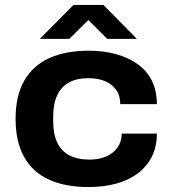

<svg xmlns="http://www.w3.org/2000/svg" viewBox="-20 -744 698 776"><path d="M338 12Q244 12 178 -18Q112 -48 77.5 -109.5Q43 -171 43 -264Q43 -357 78 -418Q113 -479 179 -509Q245 -539 338 -539Q398 -539 448 -525.5Q498 -512 536 -485Q574 -458 594 -417.5Q614 -377 614 -323H466Q466 -358 449.5 -381Q433 -404 404.5 -416Q376 -428 337 -428Q290 -428 258.5 -410.5Q227 -393 211 -358.5Q195 -324 195 -274V-253Q195 -203 211 -168.5Q227 -134 260 -116.5Q293 -99 342 -99Q380 -99 409 -111.5Q438 -124 455 -148Q472 -172 472 -204H614Q614 -151 593.5 -110.5Q573 -70 536 -42.5Q499 -15 448.5 -1.5Q398 12 338 12ZM141 -587 277 -724H398L533 -587H413L306 -694L367 -693L260 -587Z"/></svg>

Font: Archivo SemiExpanded
Style: Bold
Weight: 700
Width: 6
Designer: Hector Gatti
Foundry: Omnibus-Type
Version: Version 2.001